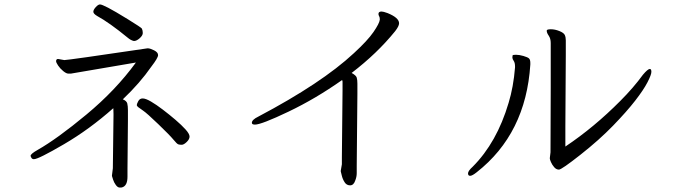

<svg xmlns="http://www.w3.org/2000/svg" viewBox="-20 -777 3040 866"><path d="M584 -592Q596 -592 610 -604.5Q624 -617 624 -628Q624 -639 620 -648Q617 -653 557 -690Q497 -727 468 -742Q439 -757 431 -757Q423 -757 412 -745Q401 -733 401 -724Q401 -715 418 -705Q473 -675 556 -607Q570 -595 584 -592ZM557 -232V-280Q557 -299 554 -310.5Q551 -322 534 -329Q611 -402 663 -477Q693 -516 693 -528.5Q693 -541 675 -550Q657 -559 647 -559H645Q287 -506 270 -506L242 -511Q233 -511 233 -501Q233 -495 242 -481.5Q251 -468 265 -456.5Q279 -445 288 -445H300L593 -495Q502 -370 370 -260.5Q238 -151 150 -101Q118 -83 118 -74Q118 -72 121.5 -65.5Q125 -59 133 -59Q153 -59 268.5 -126.5Q384 -194 491 -289Q491 -288 491.5 -280.5Q492 -273 492 -261L489 -18L485 14V17Q486 20 490 33Q494 46 502.5 57.5Q511 69 520 69Q529 69 531 68Q555 61 555 20V-16ZM835 -161Q835 -173 817 -193Q799 -213 771.5 -236.5Q744 -260 714.5 -282.5Q685 -305 661 -319Q637 -333 623.5 -333Q610 -333 603.5 -320.5Q597 -308 597 -303.5Q597 -299 603 -294Q609 -289 625.5 -278Q642 -267 694 -217Q746 -167 762 -147.5Q778 -128 784 -126Q790 -124 799.5 -124Q809 -124 822 -136.5Q835 -149 835 -161Z M1517 -7V-4Q1518 -1 1521.5 14.5Q1525 30 1534 44.5Q1543 59 1559 59Q1575 59 1582 38Q1589 21 1589 4V-30L1592 -354V-400Q1592 -417 1589 -427Q1586 -437 1566 -448Q1681 -536 1762 -636Q1780 -659 1780 -672Q1780 -697 1728 -718Q1709 -725 1701 -725Q1687 -725 1687 -714Q1687 -709 1690 -704Q1693 -699 1693 -691V-688Q1691 -671 1664.5 -632.5Q1638 -594 1576 -537Q1431 -402 1145 -251Q1116 -237 1116 -223Q1116 -215 1130 -215Q1159 -215 1281.5 -273.5Q1404 -332 1523 -416Q1525 -412 1525 -408V-368L1522 -68V-36Z M2532 -530V-595Q2532 -609 2527.5 -619Q2523 -629 2503 -637Q2483 -645 2464.5 -645Q2446 -645 2446 -639V-638Q2446 -629 2455 -616Q2464 -603 2464 -583V-384L2463 -90L2460 -65V-61Q2460 -58 2465 -46Q2470 -34 2479.5 -23Q2489 -12 2501 -12Q2513 -12 2598 -79Q2683 -146 2745 -210Q2807 -274 2845 -323Q2883 -372 2900.5 -406Q2918 -440 2918 -453Q2918 -466 2911 -466Q2902 -466 2880 -440Q2837 -381 2778 -322Q2660 -203 2530 -116V-206ZM2372 -486V-493Q2372 -508 2366 -513.5Q2360 -519 2341 -524.5Q2322 -530 2307.5 -530Q2293 -530 2292 -527Q2291 -524 2291 -517.5Q2291 -511 2297 -502.5Q2303 -494 2303 -477V-473Q2296 -385 2274 -313Q2221 -134 2112 -25Q2091 -6 2091 5Q2091 16 2100.5 16Q2110 16 2130 0Q2352 -174 2372 -486Z"/></svg>

Font: LXGW WenKai TC
Style: Regular
Weight: 400
Designer: LXGW / Fontworks Inc.
Foundry: LXGW / Fontworks Inc.
Version: Version 1.330